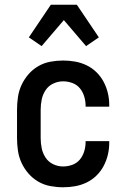

<svg xmlns="http://www.w3.org/2000/svg" viewBox="-20 -784 540 812"><path d="M247 8Q220 8 193 3Q166 -2 142.5 -15.5Q119 -29 101 -49.5Q83 -70 71.5 -94.5Q60 -119 56 -146Q52 -173 52 -200V-320Q52 -347 56 -374Q60 -401 71.5 -425.5Q83 -450 101 -470.5Q119 -491 142.5 -504.5Q166 -518 193 -523Q220 -528 247 -528Q273 -528 298 -523.5Q323 -519 346 -508Q369 -497 387.5 -479Q406 -461 418 -438.5Q430 -416 436 -391Q442 -366 442 -340V-333H342V-337Q342 -357 336 -376.5Q330 -396 317.5 -411Q305 -426 286 -433Q267 -440 247 -440Q225 -440 205 -430.5Q185 -421 173 -403Q161 -385 156.5 -363.5Q152 -342 152 -320V-200Q152 -178 156.5 -156.5Q161 -135 173 -117Q185 -99 205 -89.5Q225 -80 247 -80Q267 -80 286 -87Q305 -94 317.5 -109Q330 -124 336 -143.5Q342 -163 342 -183V-187H442V-180Q442 -154 436 -129Q430 -104 418 -81.5Q406 -59 387.5 -41Q369 -23 346 -12Q323 -1 298 3.5Q273 8 247 8ZM156 -589 102 -626 195 -764H305L398 -626L344 -589L250 -699Z"/></svg>

Font: Iosevka Term Curly Semibold
Style: Regular
Weight: 600
Designer: Belleve Invis
Foundry: Belleve Invis
Version: Version 32.3.0